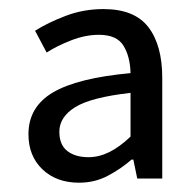

<svg xmlns="http://www.w3.org/2000/svg" viewBox="-20 -829 426 417"><path d="M151.7 -432.2Q102.5 -432.2 72.1 -461.3Q41.8 -490.3 41.8 -537.5Q41.8 -596.7 94.8 -628.1Q147.9 -659.6 263.5 -670.2Q262.7 -706 248.2 -729.7Q233.7 -753.4 194.9 -753.4Q165.6 -753.4 134.6 -741.4Q103.6 -729.3 81.3 -714.9L56.2 -762.2Q83.6 -779.7 122.5 -794.5Q161.3 -809.3 204.7 -809.3Q272 -809.3 302.2 -770.1Q332.4 -730.8 332.4 -659.9V-441.2H278.1L269.6 -482.3H265.6Q243 -462.5 214.5 -447.4Q186.1 -432.2 151.7 -432.2ZM172.3 -487.6Q194.8 -487.6 217.2 -498.6Q239.5 -509.5 263.5 -532.3V-627.3Q177.6 -617.6 143.2 -596.2Q108.9 -574.8 108.9 -543Q108.9 -514.6 126.1 -501.1Q143.3 -487.6 172.3 -487.6Z"/></svg>

Font: Noto Sans HK Thin
Style: Regular
Weight: 100
Designer: Ryoko NISHIZUKA 西塚涼子 (kana, bopomofo & ideographs); Paul D. Hunt (Latin, Greek & Cyrillic); Sandoll Communications 산돌커뮤니
Foundry: Adobe
Version: Version 2.004-H2;hotconv 1.0.118;makeotfexe 2.5.65603